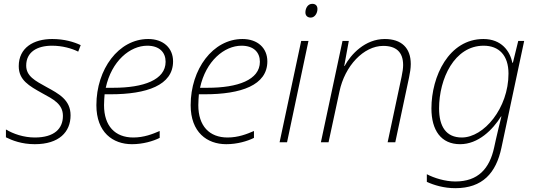

<svg xmlns="http://www.w3.org/2000/svg" viewBox="-20 -744 2796 1004"><path d="M162 10C289 10 349 -54 349 -141C349 -222 287 -254 223 -289C163 -322 117 -346 117 -401C117 -472 174 -505 252 -505C306 -505 355 -491 389 -474L402 -508C366 -525 316 -540 253 -540C155 -540 78 -494 78 -398C78 -325 132 -295 200 -257C259 -225 309 -200 309 -138C309 -72 265 -25 162 -25C104 -25 49 -44 11 -67V-26C43 -10 93 10 162 10Z M670 10C728 10 781 -6 815 -23V-59C778 -43 733 -25 677 -25C582 -25 524 -85 524 -194C524 -215 526 -237 527 -251H558C747 -251 885 -298 885 -423C885 -493 834 -540 755 -540C600 -540 484 -382 484 -194C484 -52 570 10 670 10ZM573 -285H533C563 -425 660 -505 750 -505C814 -505 846 -470 846 -421C846 -326 730 -285 573 -285Z M1163 10C1221 10 1274 -6 1308 -23V-59C1271 -43 1226 -25 1170 -25C1075 -25 1017 -85 1017 -194C1017 -215 1019 -237 1020 -251H1051C1240 -251 1378 -298 1378 -423C1378 -493 1327 -540 1248 -540C1093 -540 977 -382 977 -194C977 -52 1063 10 1163 10ZM1066 -285H1026C1056 -425 1153 -505 1243 -505C1307 -505 1339 -470 1339 -421C1339 -326 1223 -285 1066 -285Z M1605 -652C1626 -652 1640 -675 1640 -697C1640 -712 1632 -724 1613 -724C1589 -724 1577 -700 1577 -679C1577 -662 1588 -652 1605 -652ZM1442 0H1481L1593 -530H1555Z M1658 0H1698L1755 -265C1783 -400 1882 -504 1984 -504C2050 -504 2088 -473 2088 -404C2088 -387 2085 -367 2080 -343L2007 0H2047L2119 -339C2124 -362 2128 -388 2128 -409C2128 -494 2079 -540 1992 -540C1889 -540 1815 -460 1782 -399H1780L1804 -530H1771Z M2361 240C2503 240 2574 161 2602 29L2721 -530H2690L2662 -416H2659C2647 -477 2602 -540 2508 -540C2327 -540 2236 -345 2236 -177C2236 -63 2286 10 2386 10C2481 10 2556 -65 2600 -135H2602C2593 -100 2581 -49 2573 -14L2564 27C2540 138 2480 205 2361 205C2308 205 2250 187 2212 167V207C2249 224 2301 240 2361 240ZM2395 -25C2313 -25 2276 -82 2276 -177C2276 -332 2356 -505 2509 -505C2589 -505 2639 -455 2639 -359C2639 -178 2510 -25 2395 -25Z"/></svg>

Font: Noto Sans ExtraLight
Style: Italic
Weight: 200
Italic angle: -12°
Designer: Monotype Design Team
Foundry: Monotype Imaging Inc.
Version: Version 2.013